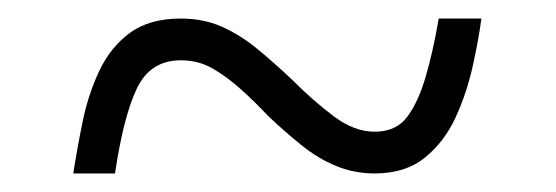

<svg xmlns="http://www.w3.org/2000/svg" viewBox="-20 -460 599 207"><path d="M59 -273Q63 -299 69 -328.5Q75 -358 87 -383.5Q99 -409 120 -424.5Q141 -440 175 -440Q199 -440 218.5 -431.5Q238 -423 256.5 -408Q275 -393 296 -373Q318 -351 340 -334.5Q362 -318 384 -318Q407 -318 419 -334Q431 -350 439 -377.5Q447 -405 453 -440H499Q496 -417 489.5 -388Q483 -359 471 -333Q459 -307 438 -290Q417 -273 384 -273Q362 -273 342.5 -281Q323 -289 305 -303.5Q287 -318 269 -335Q255 -350 240 -363.5Q225 -377 209.5 -386Q194 -395 175 -395Q142 -395 127.5 -364.5Q113 -334 104 -273Z"/></svg>

Font: Noto Serif Hebrew Light
Style: Regular
Weight: 300
Version: Version 2.003